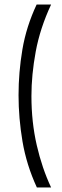

<svg xmlns="http://www.w3.org/2000/svg" viewBox="-20 -732 273 849"><path d="M206 -712Q157 -607 138 -504Q119 -401 119 -307Q119 -192 142.5 -90Q166 12 206 97H143Q97 -3 79.5 -106.5Q62 -210 62 -311Q62 -412 79 -513Q96 -614 142 -712Z"/></svg>

Font: Bricolage Grotesque 10pt Condensed ExtraLight
Style: Regular
Weight: 200
Width: 3
Designer: Mathieu Triay
Foundry: Atelier Triay
Version: Version 1.000; ttfautohint (v1.8.4.7-5d5b);gftools[0.9.32]